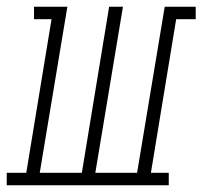

<svg xmlns="http://www.w3.org/2000/svg" viewBox="-63 -550 601 570"><path d="M-43 0V-37H15L90 -493H38V-530H137L55 -37H180L261 -530H302L220 -37H344L426 -530H518V-493H460L385 -37H438V0Z"/></svg>

Font: Iosevka Curly Slab XLtObl
Style: Regular
Weight: 200
Italic angle: -9°
Monospace: yes
Designer: Belleve Invis
Foundry: Belleve Invis
Version: Version 11.1.0; ttfautohint (v1.8.3)